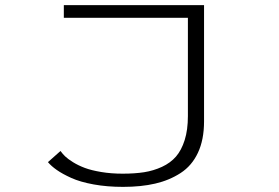

<svg xmlns="http://www.w3.org/2000/svg" viewBox="-20 -720 1090 749"><path d="M776 -700V-246.5Q776 -175 752.2 -124.2Q728.5 -73.5 684.5 -45Q640.5 -16.5 585.5 -3.8Q530.5 9 460 9Q398 9 345.5 -0.5Q293 -10 258.2 -25.8Q223.5 -41.5 201.8 -56.8Q180 -72 167 -87.5L216 -131Q223.5 -120.5 234 -110.2Q244.5 -100 265 -87.2Q285.5 -74.5 310.8 -65Q336 -55.5 374.8 -49Q413.5 -42.5 458.5 -42.5Q506 -42.5 542.5 -48.2Q579 -54 612 -69.2Q645 -84.5 666.5 -109.2Q688 -134 700.5 -173.8Q713 -213.5 713 -267V-650.5H229V-700Z"/></svg>

Font: League Mono Extended UltraLight
Style: Regular
Weight: 200
Width: 9
Designer: Tyler Finck
Foundry: The League of Moveable Type / Tyler Finck
Version: Version 2.210